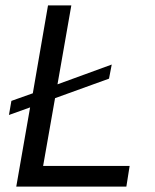

<svg xmlns="http://www.w3.org/2000/svg" viewBox="-20 -688 573 708"><path d="M40 0 91 -292 13 -264 22 -316 101 -344 157 -668H243L192 -377L392 -450L382 -398L183 -326L139 -76H458L446 0Z"/></svg>

Font: Celebes
Style: Italic
Weight: 400
Italic angle: -10°
Designer: Anugrah Pasau
Foundry: Lafontype
Version: Version 1.000; ttfautohint (v1.8.4)